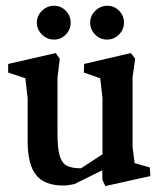

<svg xmlns="http://www.w3.org/2000/svg" viewBox="-20 -626 547 654"><path d="M492.2 -26.4 338.9 7.8 329.1 -12.7 328.1 -45.9 233.4 1Q210.9 5.9 195.3 5.9Q131.8 5.9 103 -29.8Q74.2 -65.4 74.2 -144.5V-291L66.4 -359.4L7.8 -378.9V-408.2L169.9 -445.3L183.6 -425.8L175.8 -361.3V-172.9Q175.8 -123 182.6 -97.7Q189.5 -72.3 206.1 -62.5Q222.7 -52.7 255.9 -52.7L329.1 -100.6V-292L321.3 -359.4L265.6 -378.9L266.6 -408.2L425.8 -445.3L440.4 -425.8L431.6 -363.3V-125L438.5 -70.3L490.2 -55.7ZM105.5 -548.8Q105.5 -572.3 123 -589.4Q140.6 -606.4 164.1 -606.4Q187.5 -606.4 204.1 -589.4Q220.7 -572.3 220.7 -548.8Q220.7 -525.4 204.1 -508.3Q187.5 -491.2 164.1 -491.2Q140.6 -491.2 123 -508.3Q105.5 -525.4 105.5 -548.8ZM287.1 -548.8Q287.1 -572.3 304.7 -589.4Q322.3 -606.4 345.7 -606.4Q369.1 -606.4 385.7 -589.4Q402.3 -572.3 402.3 -548.8Q402.3 -525.4 385.3 -508.3Q368.2 -491.2 344.7 -491.2Q321.3 -491.2 304.2 -508.3Q287.1 -525.4 287.1 -548.8Z"/></svg>

Font: Comprehension Dark
Style: Regular
Weight: 700
Designer: Alfredo Marco Pradil
Foundry: Alfredo Marco Pradil
Version: 1.0